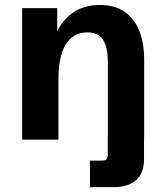

<svg xmlns="http://www.w3.org/2000/svg" viewBox="-20 -560 657 770"><path d="M68.8 0V-527.3H209.5V-405.8L206.1 -427.7Q230 -480 273.9 -510Q317.9 -540 379.9 -540Q441.4 -540 480.7 -512.2Q520 -484.4 539.1 -435.1Q558.1 -385.7 558.1 -321.3V0H412.6V-312Q412.6 -368.2 394 -399.2Q375.5 -430.2 329.6 -430.2Q275.4 -430.2 244.9 -383.8Q214.4 -337.4 214.4 -241.7V0ZM340.8 190.4V84H387.7Q403.3 84 407.7 78.4Q412.1 72.8 412.1 56.6V-13.2H557.6V79.6Q557.6 133.3 526.4 161.9Q495.1 190.4 436 190.4Z"/></svg>

Font: Schibsted Grotesk
Style: Bold
Weight: 700
Designer: Bakken & Baeck AS, Henrik Kongsvoll
Foundry: Schibsted ASA
Version: Version 1.100;gftools[0.9.25]